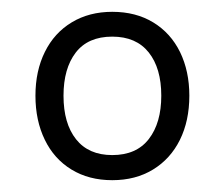

<svg xmlns="http://www.w3.org/2000/svg" viewBox="-20 -575 380 325"><path d="M170 -270Q130.5 -270 101 -288Q71.5 -306 55.8 -338.5Q40 -371 40 -413Q40 -455 56 -487.2Q72 -519.5 101.5 -537.2Q131 -555 170 -555Q210 -555 239.5 -537Q269 -519 284.8 -486.8Q300.5 -454.5 300.5 -413Q300.5 -370.5 284.5 -338.2Q268.5 -306 239 -288Q209.5 -270 170 -270ZM170 -312.5Q211 -312.5 232 -339.8Q253 -367 253 -413Q253 -459.5 231.8 -486.2Q210.5 -513 170 -513Q129 -513 108.2 -486Q87.5 -459 87.5 -413Q87.5 -366 108.8 -339.2Q130 -312.5 170 -312.5Z"/></svg>

Font: Vela Sans GX ExtLt
Style: Regular
Weight: 200
Designer: Principal design: Mikhail Sharanda - project Manrope.
Design modification: Ravid Balaliev
Foundry: Mikhail Sharanda
Version: Version 1.001